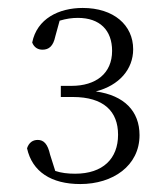

<svg xmlns="http://www.w3.org/2000/svg" viewBox="-20 -913 417 483"><path d="M182 -450C264 -450 331 -496 331 -573C331 -633 293 -673 221 -683C280 -698 315 -739 315 -789C315 -850 266 -893 188 -893C128 -893 73 -866 61 -806C66 -793 76 -788 87 -788C103 -788 114 -797 119 -821L130 -861C147 -866 161 -868 176 -868C231 -868 262 -837 262 -785C262 -728 221 -697 160 -697H133V-669H163C241 -669 277 -633 277 -574C277 -514 239 -476 169 -476C150 -476 134 -478 119 -483L106 -524C100 -551 90 -561 75 -561C63 -561 53 -555 48 -540C61 -481 109 -450 182 -450Z"/></svg>

Font: Noto Serif CJK SC ExtraLight
Style: Regular
Weight: 200
Designer: Ryoko NISHIZUKA 西塚涼子 (kana & ideographs); Frank Grießhammer (Latin, Greek & Cyrillic); Wenlong ZHANG 张文龙 (bopomofo); San
Foundry: Adobe
Version: Version 2.001;hotconv 1.1.0;makeotfexe 2.6.0